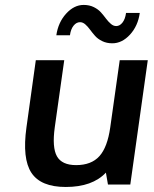

<svg xmlns="http://www.w3.org/2000/svg" viewBox="-20 -742 620 772"><path d="M405.8 -47.9Q351.6 9.8 244.6 9.8Q144 9.8 106.4 -47.1Q68.8 -104 86.4 -230L124 -500H238.3L200.2 -230Q189 -148.9 209 -113.5Q229 -78.1 286.1 -78.1Q347.2 -78.1 379.6 -114Q412.1 -149.9 423.3 -230L461.4 -500H574.2L503.9 0H414.1ZM206.5 -600.1Q213.9 -651.9 245.8 -687Q277.8 -722.2 316.4 -722.2Q339.4 -722.2 357.2 -713.4Q375 -704.6 386 -692.1Q397 -679.7 406.2 -667.2Q415.5 -654.8 425.8 -646Q436 -637.2 447.3 -637.2Q461.4 -637.2 472.4 -651.1Q483.4 -665 486.8 -689.9H542Q534.7 -637.7 502.7 -602.8Q470.7 -567.9 431.6 -567.9Q408.7 -567.9 390.9 -576.7Q373 -585.4 362.1 -597.9Q351.1 -610.4 342 -622.8Q333 -635.3 323 -644Q313 -652.8 301.8 -652.8Q287.1 -652.8 275.9 -638.9Q264.6 -625 261.2 -600.1Z"/></svg>

Font: Fivo Sans Med
Style: Regular
Weight: 450
Designer: Alexander Slobzheninov
Foundry: Alexander Slobzheninov
Version: 1.0